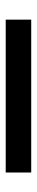

<svg xmlns="http://www.w3.org/2000/svg" viewBox="244 -284 127 655"><g transform="rotate(90 307.5 43.5)"><path d="M47 87.5V0.5H568.5V87.5Z"/></g></svg>

Font: Encode Sans SemiExpanded Medium
Style: Regular
Weight: 500
Width: 6
Designer: Multiple Designers
Foundry: Impallari Type
Version: Version 3.002